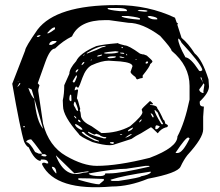

<svg xmlns="http://www.w3.org/2000/svg" viewBox="-20 -745 886 772"><path d="M448.2 -724.6Q576.2 -724.6 683.6 -673.8L690.4 -654.3L695.3 -650.4V-647.5H693.4H692.4L710 -592.8Q737.3 -570.3 762.7 -530.3Q793 -505.9 818.4 -425.8L820.3 -397.5Q820.3 -372.1 783.2 -336.9V-330.1Q783.2 -316.4 799.8 -316.4L796.9 -275.4V-224.6Q796.9 -190.4 733.4 -121.1Q718.8 -102.5 706.1 -75.2Q694.3 -48.8 575.2 -26.4Q499 4.9 429.7 4.9Q204.1 24.4 149.4 -83V-87.9L153.3 -90.8H160.2L167 -87.9H173.8V-90.8Q170.9 -103.5 153.3 -103.5H144.5L142.6 -97.7Q118.2 -101.6 95.7 -152.3Q85.9 -156.2 77.1 -174.8Q61.5 -223.6 29.3 -408.2L81.1 -542Q81.1 -554.7 130.9 -626Q206.1 -724.6 448.2 -724.6ZM162.1 -495.1 131.8 -410.2 138.7 -402.3 133.8 -384.8V-378.9L153.3 -247.1Q176.8 -157.2 245.1 -118.2Q314.5 -78.1 369.1 -78.1Q453.1 -78.1 582 -110.4Q693.4 -152.3 693.4 -196.3Q722.7 -251 742.2 -344.7V-399.4Q742.2 -480.5 669.9 -541Q669.9 -549.8 624 -600.6Q552.7 -653.3 496.1 -653.3L418 -664.1H402.3Q298.8 -664.1 269.5 -598.6Q233.4 -581.1 201.2 -549.8Q181.6 -549.8 162.1 -495.1ZM452.1 -571.3V-572.3Q460 -567.4 481.4 -562.5Q497.1 -562.5 543 -529.3L553.7 -526.4H557.6L570.3 -521.5Q590.8 -503.9 592.8 -499V-498Q592.8 -494.1 584 -487.3Q583 -477.5 553.7 -441.4V-438.5V-431.6Q543.9 -430.7 532.2 -425.8Q528.3 -425.8 524.4 -435.5Q504.9 -449.2 504.9 -456.1L512.7 -478.5Q512.7 -493.2 463.9 -498L417 -501Q388.7 -501 347.7 -482.4Q325.2 -469.7 311.5 -432.6Q299.8 -397.5 293.9 -391.6L286.1 -397.5Q280.3 -391.6 280.3 -381.8H281.2L290 -385.7Q293 -385.7 293.9 -381.8L289.1 -349.6Q293 -346.7 302.7 -306.6L300.8 -302.7V-299.8Q304.7 -294.9 305.7 -276.4Q311.5 -254.9 348.6 -237.3L387.7 -210Q452.1 -210 502.9 -237.3Q552.7 -279.3 552.7 -293.9L549.8 -303.7V-304.7Q549.8 -308.6 583 -338.9Q585 -338.9 594.7 -329.1V-326.2L590.8 -325.2L585 -326.2H584V-323.2Q612.3 -321.3 612.3 -309.6Q624 -293.9 636.7 -263.7Q641.6 -263.7 644.5 -248Q653.3 -244.1 655.3 -240.2Q655.3 -233.4 645.5 -232.4Q627 -226.6 614.3 -209Q589.8 -233.4 586.9 -233.4L546.9 -209Q526.4 -199.2 508.8 -186.5L433.6 -162.1L420.9 -161.1Q395.5 -161.1 351.6 -173.8Q300.8 -196.3 296.9 -206.1Q233.4 -278.3 233.4 -318.4L232.4 -341.8Q238.3 -367.2 238.3 -402.3L258.8 -448.2Q258.8 -468.8 286.1 -499Q300.8 -531.2 367.2 -559.6Q392.6 -566.4 452.1 -571.3ZM338.9 -47.9H336.9Q336.9 -40 369.1 -37.1H384.8Q403.3 -38.1 403.3 -47.9H421.9Q463.9 -47.9 582 -75.2L579.1 -78.1H565.4L487.3 -66.4Q440.4 -66.4 338.9 -47.9ZM696.3 -589.8V-588.9Q696.3 -567.4 725.6 -514.6Q746.1 -512.7 778.3 -463.9Q780.3 -459 786.1 -459L793 -461.9V-466.8Q783.2 -494.1 710 -573.2Q702.1 -589.8 696.3 -589.8ZM424.8 -22.5V-20.5L429.7 -17.6H457Q546.9 -31.2 546.9 -36.1Q578.1 -42 585.9 -50.8V-54.7H584Q476.6 -39.1 424.8 -22.5ZM294.9 -28.3V-22.5Q359.4 -3.9 378.9 -3.9L397.5 -19.5V-25.4Q334 -28.3 294.9 -28.3ZM279.3 -47.9 205.1 -120.1V-118.2Q242.2 -25.4 315.4 -50.8Q336.9 -51.8 336.9 -55.7Q335.9 -57.6 279.3 -47.9ZM85.9 -176.8V-173.8Q100.6 -170.9 121.1 -133.8L136.7 -127H149.4V-127.9Q113.3 -176.8 105.5 -184.6H102.5Q91.8 -183.6 85.9 -176.8ZM686.5 -131.8V-129.9H694.3Q713.9 -129.9 742.2 -187.5V-188.5L737.3 -192.4Q726.6 -192.4 686.5 -131.8ZM107.4 -384.8 93.8 -391.6Q106.4 -355.5 118.2 -347.7Q127 -255.9 153.3 -227.5ZM452.1 -712.9H413.1V-710Q413.1 -705.1 461.9 -700.2H490.2V-705.1Q482.4 -712.9 452.1 -712.9ZM495.1 -680.7H469.7V-677.7Q487.3 -669.9 540 -666L543 -667V-669.9Q543 -674.8 495.1 -680.7ZM329.1 -532.2V-529.3L367.2 -543.9L390.6 -554.7Q405.3 -557.6 405.3 -559.6V-560.5Q374 -560.5 329.1 -532.2ZM603.5 -302.7H601.6V-300.8Q601.6 -291 628.9 -246.1L633.8 -245.1L635.7 -248Q625 -263.7 614.3 -292ZM781.2 -385.7V-384.8Q781.2 -376 794.9 -371.1H798.8Q795.9 -373 801.8 -404.3Q800.8 -407.2 797.9 -410.2Q794.9 -402.3 781.2 -385.7ZM336.9 -214.8H334V-213.9Q334 -208 360.4 -199.2L397.5 -188.5H404.3L407.2 -191.4V-193.4H406.2Q389.6 -193.4 378.9 -203.1L367.2 -207H366.2L361.3 -204.1H360.4Q356.4 -204.1 336.9 -214.8ZM308.6 -212.9Q315.4 -201.2 361.3 -179.7L377.9 -175.8V-178.7Q330.1 -198.2 320.3 -210.9Q317.4 -214.8 313.5 -214.8H311.5Q308.6 -214.8 308.6 -212.9ZM399.4 -533.2V-530.3L408.2 -529.3Q451.2 -529.3 457 -536.1Q457 -538.1 444.3 -539.1Q410.2 -536.1 399.4 -533.2ZM578.1 -680.7 573.2 -677.7Q585.9 -667 601.6 -667H612.3V-669.9Q612.3 -675.8 584 -680.7ZM282.2 -335.9H280.3Q276.4 -332 276.4 -325.2Q276.4 -320.3 283.2 -310.5Q287.1 -298.8 293.9 -298.8V-300.8Q293.9 -310.5 282.2 -335.9ZM177.7 -564.5H187.5Q203.1 -571.3 207 -577.1V-580.1H191.4Q177.7 -575.2 177.7 -564.5ZM285.2 -246.1H282.2V-245.1Q282.2 -234.4 304.7 -223.6H311.5Q311.5 -232.4 285.2 -246.1ZM190.4 -74.2H188.5Q188.5 -66.4 205.1 -47.9L207 -48.8Q205.1 -74.2 190.4 -74.2ZM170.9 -613.3V-610.4Q177.7 -610.4 201.2 -627.9V-634.8H198.2Q189.5 -634.8 170.9 -613.3ZM289.1 -441.4H286.1L272.5 -418.9V-416L276.4 -413.1H277.3Q281.2 -413.1 289.1 -435.5ZM604.5 -230.5V-226.6L606.4 -225.6H610.4Q613.3 -225.6 622.1 -235.4V-236.3Q622.1 -238.3 610.4 -241.2Q604.5 -241.2 604.5 -230.5ZM412.1 -512.7 419.9 -510.7Q444.3 -511.7 445.3 -515.6V-518.6H437.5Q412.1 -518.6 412.1 -512.7ZM539.1 -705.1 533.2 -701.2 559.6 -698.2H568.4L573.2 -700.2Q573.2 -705.1 543 -705.1ZM258.8 -348.6V-346.7Q258.8 -338.9 265.6 -337.9Q268.6 -337.9 266.6 -360.4L265.6 -364.3H263.7Q259.8 -364.3 258.8 -348.6ZM160.2 -125H149.4L145.5 -121.1Q150.4 -116.2 160.2 -116.2H163.1L167 -118.2V-121.1ZM494.1 -217.8 496.1 -216.8Q514.6 -223.6 514.6 -232.4H513.7Q494.1 -223.6 494.1 -217.8ZM436.5 -166V-168L435.5 -169.9L438.5 -170.9L435.5 -173.8H430.7Q421.9 -173.8 421.9 -170.9Q421.9 -168 436.5 -166ZM483.4 -191.4H484.4Q500 -195.3 510.7 -206.1H508.8Q502 -206.1 483.4 -191.4ZM371.1 -519.5V-517.6H374Q390.6 -520.5 390.6 -524.4L388.7 -525.4H387.7Q371.1 -522.5 371.1 -519.5ZM585.9 -289.1V-288.1Q592.8 -272.5 595.7 -272.5L597.7 -275.4V-276.4Q593.8 -289.1 585.9 -289.1ZM284.2 -456.1V-455.1L286.1 -453.1Q294.9 -460.9 294.9 -465.8V-466.8H293.9Q284.2 -462.9 284.2 -456.1ZM471.7 -533.2H462.9V-532.2Q462.9 -529.3 478.5 -528.3L479.5 -529.3Q479.5 -533.2 471.7 -533.2ZM127.9 -596.7H135.7L142.6 -601.6V-603.5Q127.9 -603.5 127.9 -596.7ZM58.6 -411.1 50.8 -398.4V-395.5Q67.4 -411.1 58.6 -411.1ZM565.4 -491.2V-490.2L570.3 -489.3H571.3L575.2 -493.2V-496.1L573.2 -498Q565.4 -498 565.4 -491.2ZM466.8 -517.6H460.9V-515.6Q460.9 -512.7 479.5 -511.7V-513.7ZM307.6 -483.4H309.6Q319.3 -490.2 319.3 -496.1Q311.5 -496.1 307.6 -483.4ZM293.9 -263.7V-259.8Q296.9 -253.9 302.7 -253.9H303.7V-256.8Q300.8 -263.7 293.9 -263.7ZM539.1 -252.9H540Q544.9 -254.9 549.8 -262.7V-264.6Q543 -264.6 539.1 -252.9ZM279.3 -279.3H278.3V-276.4Q283.2 -268.6 287.1 -268.6Q287.1 -274.4 279.3 -279.3ZM790 -433.6H786.1V-431.6L796.9 -412.1Q792 -422.9 790 -433.6ZM461.9 -202.1H463.9Q470.7 -202.1 471.7 -206.1Q461.9 -205.1 461.9 -202.1ZM473.6 -555.7 469.7 -556.6 468.8 -555.7V-553.7L469.7 -551.8H473.6ZM79.1 -238.3H74.2V-233.4H79.1ZM488.3 -528.3H487.3V-525.4L489.3 -522.5H491.2V-525.4ZM318.4 -525.4 314.5 -522.5V-521.5H316.4L320.3 -524.4V-525.4ZM347.7 -505.9 344.7 -502.9V-502H346.7L349.6 -504.9ZM529.3 -507.8H525.4V-504.9H527.3L529.3 -506.8ZM57.6 -419.9 50.8 -417H52.7Z"/></svg>

Font: Love Ya Like A Sister
Style: Regular
Weight: 400
Designer: Kimberly Geswein
Foundry: Kimberly Geswein
Version: Version 1.002 2007